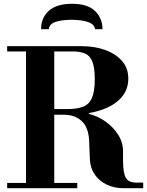

<svg xmlns="http://www.w3.org/2000/svg" viewBox="-20 -999 780 1019"><path d="M253 -390V-420H336Q388 -420 420.5 -432.5Q453 -445 468 -479.5Q483 -514 483 -578Q483 -641 470 -672.5Q457 -704 431 -715Q405 -726 366 -726H18V-754H413Q483 -754 539 -733.5Q595 -713 628 -675Q661 -637 661 -582Q661 -522 622 -479Q583 -436 510.5 -413Q438 -390 336 -390ZM18 0V-28H390V0ZM118 -15V-754H268V-15ZM637 0Q587 0 547 -19Q507 -38 483 -72.5Q459 -107 457 -153L453 -252Q450 -323 413.5 -356.5Q377 -390 320 -390L396 -398H453V-394Q497 -384 538.5 -355Q580 -326 606.5 -285Q633 -244 633 -196V-149Q633 -80 648 -55Q663 -30 702 -30H740V0ZM198 -844Q198 -905 239.5 -942Q281 -979 362 -979Q445 -979 484.5 -940.5Q524 -902 524 -844H484Q482 -870 447.5 -882Q413 -894 360 -894Q308 -894 274.5 -882.5Q241 -871 239 -844Z"/></svg>

Font: Libre Bodoni SemiBold
Style: Regular
Weight: 600
Designer: Pablo Impallari, Rodrigo Fuenzalida
Foundry: Impallari Type
Version: Version 2.005;gftools[0.9.23]